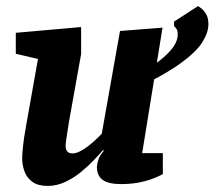

<svg xmlns="http://www.w3.org/2000/svg" viewBox="-20 -599 706 632"><path d="M137 13Q105 13 86.5 -0.5Q68 -14 60.5 -35Q53 -56 53 -78Q53 -90 55 -110Q57 -130 60 -150Q63 -170 65 -180L105 -405L32 -422V-491L247 -510V-421L207 -198Q206 -189 203 -172Q200 -155 198 -139.5Q196 -124 196 -118Q196 -107 201.5 -100.5Q207 -94 219 -94Q232 -94 250 -104.5Q268 -115 285.5 -130.5Q303 -146 315 -159L375 -497L515 -508L448 -95H516V-26Q489 -11 454.5 -2Q420 7 379 7Q338 7 318.5 -6.5Q299 -20 299 -50Q299 -58 303.5 -72.5Q308 -87 322 -103L319 -105Q309 -93 290.5 -73.5Q272 -54 248 -34Q224 -14 195.5 -0.5Q167 13 137 13ZM424 -306V-349Q458 -366 490 -388Q522 -410 543.5 -435.5Q565 -461 565 -486Q565 -497 561.5 -503Q558 -509 553 -513V-528L632 -579Q634 -578 642.5 -571.5Q651 -565 658.5 -552.5Q666 -540 666 -519Q666 -492 646 -460Q626 -428 573.5 -390Q521 -352 424 -306Z"/></svg>

Font: Faustina ExtraBold
Style: Italic
Weight: 800
Italic angle: -8°
Designer: Alfonso Garcia
Foundry: http://www.omnibus-type.com
Version: Version 1.200